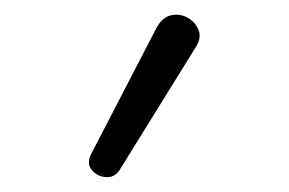

<svg xmlns="http://www.w3.org/2000/svg" viewBox="-20 -782 388 258"><path d="M141 -554Q134 -543 122 -544Q110 -545 103 -554Q96 -563 103 -576L190 -744Q198 -759 210 -761.5Q222 -764 232.5 -758Q243 -752 247 -741Q251 -730 242 -717Z"/></svg>

Font: Chiron GoRound TC L
Style: Regular
Weight: 300
Designer: Ryoko NISHIZUKA 西塚涼子 (kana, bopomofo & ideographs); Paul D. Hunt (Latin, Greek & Cyrillic); Sandoll Communications 산돌커뮤니
Foundry: Adobe
Version: Version 1.000;hotconv 1.1.1;makeotfexe 2.6.0